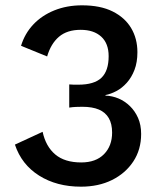

<svg xmlns="http://www.w3.org/2000/svg" viewBox="-20 -691 605 721"><path d="M284 10Q193 10 127 -31.5Q61 -73 36 -148L140 -196Q152 -141 187.5 -111Q223 -81 285 -81Q340 -81 370.5 -112Q401 -143 401 -193Q401 -226 388.5 -247.5Q376 -269 351.5 -279.5Q327 -290 289 -290Q278 -290 265.5 -289.5Q253 -289 240 -287V-374Q249 -373 257.5 -373Q266 -373 274 -373Q334 -373 361 -399Q388 -425 388 -480Q388 -528 360 -553.5Q332 -579 283 -579Q232 -579 201.5 -553Q171 -527 157 -479L59 -519Q73 -565 105 -599Q137 -633 184 -652Q231 -671 288 -671Q357 -671 403 -648Q449 -625 472.5 -585.5Q496 -546 496 -495Q496 -457 485 -428.5Q474 -400 456 -380Q438 -360 417 -349Q396 -338 376 -334V-332Q402 -331 425.5 -321Q449 -311 468 -292.5Q487 -274 498.5 -248Q510 -222 510 -188Q510 -129 480.5 -84.5Q451 -40 400.5 -15Q350 10 284 10Z"/></svg>

Font: Kantumruy Pro Medium
Style: Regular
Weight: 500
Designer: Sovichet Tep
Foundry: Sovichet Tep
Version: Version 1.002